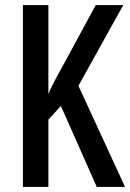

<svg xmlns="http://www.w3.org/2000/svg" viewBox="-20 -734 511 754"><path d="M471 0H360L219 -318L170 -264V0H70V-714H170V-365Q176 -380 188.5 -405Q201 -430 221 -465L356 -714H464L288 -397Z"/></svg>

Font: Noto Sans Khmer UI ExtraCondensed Medium
Style: Regular
Weight: 500
Width: 2
Designer: Danh Hong and the Monotype Design Team
Foundry: Monotype Imaging Inc.
Version: Version 2.002; ttfautohint (v1.8.4.7-5d5b)